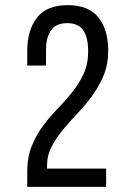

<svg xmlns="http://www.w3.org/2000/svg" viewBox="-20 -727 516 747"><path d="M243 -707Q325 -707 363 -659Q401 -611 401 -530Q401 -477 383.5 -434.5Q366 -392 339.5 -355.5Q313 -319 282.5 -287Q252 -255 225.5 -223Q199 -191 181 -156.5Q163 -122 163 -82V-71H393V0H86V-60Q86 -116 103.5 -159Q121 -202 147.5 -237.5Q174 -273 204.5 -304.5Q235 -336 261.5 -369Q288 -402 305.5 -440Q323 -478 323 -527Q323 -581 304 -609Q285 -637 241 -637Q198 -637 178.5 -609Q159 -581 159 -534V-472H86V-529Q86 -610 124 -658.5Q162 -707 243 -707Z"/></svg>

Font: Bebas Neue Regular
Style: Regular
Weight: 400
Designer: Ryoichi Tsunekawa & LGV (GE)
Foundry: Free Software Foundation, Inc.
Version: Version 1.003 August 13, 2016